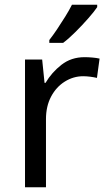

<svg xmlns="http://www.w3.org/2000/svg" viewBox="-20 -786 453 806"><path d="M335 -546Q350 -546 367.5 -544.5Q385 -543 398 -540L387 -459Q374 -462 358.5 -464Q343 -466 329 -466Q288 -466 252 -443.5Q216 -421 194.5 -380.5Q173 -340 173 -286V0H85V-536H157L167 -438H171Q197 -482 238 -514Q279 -546 335 -546ZM388 -756Q376 -738 351 -709.5Q326 -681 297.5 -652.5Q269 -624 245 -606H187V-618Q202 -637 219.5 -663Q237 -689 254 -716.5Q271 -744 282 -766H388Z"/></svg>

Font: Noto Sans Batak
Style: Regular
Weight: 400
Designer: Monotype Design Team
Foundry: Monotype Imaging Inc.
Version: Version 2.002; ttfautohint (v1.8.4.7-5d5b)